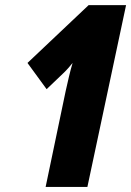

<svg xmlns="http://www.w3.org/2000/svg" viewBox="-20 -734 515 754"><path d="M159.2 0 237.8 -376Q245.6 -410.6 251.2 -434.6Q256.8 -458.5 265.1 -486.8Q256.8 -476.6 247.8 -466.3Q238.8 -456.1 229 -446.8L163.1 -383.8L87.9 -486.8L328.1 -713.9H475.1L323.2 0Z"/></svg>

Font: Open Sans Condensed ExtraBold
Style: Italic
Weight: 800
Width: 3
Italic angle: -12°
Designer: Monotype Design Team
Foundry: Monotype Imaging Inc.
Version: Version 3.003; ttfautohint (v1.8.4)